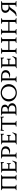

<svg xmlns="http://www.w3.org/2000/svg" viewBox="3378 -4040 675 7472"><g transform="rotate(-90 3716.0 -303.5)"><path d="M649 0H440V-26H459Q477 -26 490 -39Q503 -52 504 -70V-509Q503 -528 490 -541.5Q477 -555 460 -555H240Q223 -555 210.5 -542Q198 -529 197 -511V-70Q198 -52 211 -39Q224 -26 242 -26H261V0H53V-26H72Q90 -26 103 -39Q116 -52 117 -70V-529Q116 -547 103 -560Q90 -573 72 -573H53V-600H647V-573H628Q610 -573 597 -560.5Q584 -548 583 -531V-70Q584 -52 597 -39Q610 -26 628 -26H646Z M1146 5H737V-21H759Q779 -21 792 -34Q805 -47 806 -66V-528Q806 -546 792.5 -558.5Q779 -571 759 -571H737V-597H1030Q1044 -597 1061 -599Q1078 -601 1094.5 -604Q1111 -607 1124.5 -610.5Q1138 -614 1146 -617V-486H1119V-509Q1119 -526 1107.5 -538Q1096 -550 1078 -551H885V-321H1043Q1059 -322 1067 -331.5Q1075 -341 1075 -354V-375H1102V-222H1075V-243Q1075 -256 1067.5 -265Q1060 -274 1045 -276H886V-46H1029Q1062 -47 1085.5 -55.5Q1109 -64 1126 -78Q1143 -92 1155.5 -112Q1168 -132 1178 -155H1206Z M1528 -599Q1579 -598 1621.5 -585.5Q1664 -573 1694.5 -550.5Q1725 -528 1741.5 -496Q1758 -464 1758 -424Q1758 -381 1743 -347Q1728 -313 1702.5 -292.5Q1677 -272 1643.5 -259.5Q1610 -247 1572 -247Q1546 -247 1518 -256Q1490 -265 1461 -279V-294Q1470 -292 1480 -290Q1488 -288 1498.5 -287Q1509 -286 1520 -286Q1538 -286 1558.5 -289.5Q1579 -293 1599 -303.5Q1619 -314 1636.5 -333.5Q1654 -353 1665 -384Q1668 -394 1669.5 -408Q1671 -422 1671 -434Q1671 -489 1632.5 -521Q1594 -553 1526 -553H1440V-70Q1441 -51 1454.5 -38Q1468 -25 1488 -25H1510V1H1291V-25H1313Q1333 -25 1346 -38Q1359 -51 1360 -70V-530Q1359 -548 1345 -560.5Q1331 -573 1311 -573H1289V-600Z M2245 5H1836V-21H1858Q1878 -21 1891 -34Q1904 -47 1905 -66V-528Q1905 -546 1891.5 -558.5Q1878 -571 1858 -571H1836V-597H2129Q2143 -597 2160 -599Q2177 -601 2193.5 -604Q2210 -607 2223.5 -610.5Q2237 -614 2245 -617V-486H2218V-509Q2218 -526 2206.5 -538Q2195 -550 2177 -551H1984V-321H2142Q2158 -322 2166 -331.5Q2174 -341 2174 -354V-375H2201V-222H2174V-243Q2174 -256 2166.5 -265Q2159 -274 2144 -276H1985V-46H2128Q2161 -47 2184.5 -55.5Q2208 -64 2225 -78Q2242 -92 2254.5 -112Q2267 -132 2277 -155H2305Z M2794 -601Q2808 -601 2825 -603Q2842 -605 2858.5 -608Q2875 -611 2889 -614.5Q2903 -618 2911 -621V-490H2884V-513Q2884 -530 2872.5 -542Q2861 -554 2843 -555H2676V-70Q2677 -52 2691 -39Q2705 -26 2725 -26H2745V0H2528V-26H2548Q2568 -26 2581.5 -39Q2595 -52 2597 -71V-555H2429Q2411 -554 2400 -542Q2389 -530 2389 -513V-490H2361V-621Q2369 -618 2383 -614.5Q2397 -611 2413.5 -608Q2430 -605 2447 -603Q2464 -601 2478 -601Z M3170 -600Q3197 -600 3233.5 -595Q3270 -590 3302.5 -574Q3335 -558 3357.5 -527Q3380 -496 3380 -445Q3380 -405 3355.5 -374.5Q3331 -344 3297 -327Q3359 -311 3398 -269Q3437 -227 3437 -171Q3437 -121 3415.5 -88.5Q3394 -56 3361 -36.5Q3328 -17 3288 -9Q3248 -1 3211 -1H2962V-27H2982Q3003 -27 3017 -40Q3031 -53 3032 -71V-530Q3031 -549 3017 -561Q3003 -573 2982 -573H2962V-600ZM3211 -46Q3240 -46 3265.5 -53.5Q3291 -61 3309.5 -76.5Q3328 -92 3339 -115.5Q3350 -139 3350 -171Q3350 -215 3329.5 -242Q3309 -269 3276.5 -283.5Q3244 -298 3203.5 -303Q3163 -308 3111 -308V-46ZM3181 -337Q3211 -341 3236.5 -352.5Q3262 -364 3278.5 -386Q3295 -408 3295 -445Q3295 -502 3262 -528Q3229 -554 3169 -554H3111V-334Q3151 -334 3181 -337Z M3841 -614Q3911 -614 3972 -591Q4033 -568 4079 -526.5Q4125 -485 4151.5 -427.5Q4178 -370 4178 -300Q4178 -230 4151.5 -172.5Q4125 -115 4079 -73.5Q4033 -32 3972 -9Q3911 14 3841 14Q3771 14 3709.5 -9Q3648 -32 3602 -73.5Q3556 -115 3529.5 -172.5Q3503 -230 3503 -300Q3503 -370 3529.5 -427.5Q3556 -485 3602 -526.5Q3648 -568 3709.5 -591Q3771 -614 3841 -614ZM3841 -32Q3893 -32 3938 -51.5Q3983 -71 4016.5 -106Q4050 -141 4069 -190.5Q4088 -240 4088 -300Q4088 -360 4069 -409.5Q4050 -459 4016.5 -494Q3983 -529 3938 -548.5Q3893 -568 3841 -568Q3789 -568 3743.5 -548.5Q3698 -529 3664.5 -494Q3631 -459 3612 -409.5Q3593 -360 3593 -300Q3593 -240 3612 -190.5Q3631 -141 3664.5 -106Q3698 -71 3743.5 -51.5Q3789 -32 3841 -32Z M4493 -599Q4544 -598 4586.5 -585.5Q4629 -573 4659.5 -550.5Q4690 -528 4706.5 -496Q4723 -464 4723 -424Q4723 -381 4708 -347Q4693 -313 4667.5 -292.5Q4642 -272 4608.5 -259.5Q4575 -247 4537 -247Q4511 -247 4483 -256Q4455 -265 4426 -279V-294Q4435 -292 4445 -290Q4453 -288 4463.5 -287Q4474 -286 4485 -286Q4503 -286 4523.5 -289.5Q4544 -293 4564 -303.5Q4584 -314 4601.5 -333.5Q4619 -353 4630 -384Q4633 -394 4634.5 -408Q4636 -422 4636 -434Q4636 -489 4597.5 -521Q4559 -553 4491 -553H4405V-70Q4406 -51 4419.5 -38Q4433 -25 4453 -25H4475V1H4256V-25H4278Q4298 -25 4311 -38Q4324 -51 4325 -70V-530Q4324 -548 4310 -560.5Q4296 -573 4276 -573H4254V-600Z M5210 5H4801V-21H4823Q4843 -21 4856 -34Q4869 -47 4870 -66V-528Q4870 -546 4856.5 -558.5Q4843 -571 4823 -571H4801V-597H5094Q5108 -597 5125 -599Q5142 -601 5158.5 -604Q5175 -607 5188.5 -610.5Q5202 -614 5210 -617V-486H5183V-509Q5183 -526 5171.5 -538Q5160 -550 5142 -551H4949V-321H5107Q5123 -322 5131 -331.5Q5139 -341 5139 -354V-375H5166V-222H5139V-243Q5139 -256 5131.5 -265Q5124 -274 5109 -276H4950V-46H5093Q5126 -47 5149.5 -55.5Q5173 -64 5190 -78Q5207 -92 5219.5 -112Q5232 -132 5242 -155H5270Z M5783 1V-25H5802Q5822 -25 5836 -38Q5850 -51 5851 -70V-273H5509V-70Q5510 -51 5524 -38Q5538 -25 5558 -25H5577V1H5362V-25H5381Q5401 -25 5415 -38Q5429 -51 5430 -70V-528Q5429 -546 5415 -559Q5401 -572 5381 -572H5362V-599H5577V-572H5557Q5538 -572 5524.5 -559.5Q5511 -547 5510 -530V-319H5852V-529Q5851 -547 5837 -560Q5823 -573 5803 -573H5784V-600H5999V-573H5980Q5961 -573 5947.5 -560Q5934 -547 5932 -530V-71Q5933 -52 5947 -39Q5961 -26 5981 -26H6000V0Z M6529 1V-25H6548Q6568 -25 6582 -38Q6596 -51 6597 -70V-273H6255V-70Q6256 -51 6270 -38Q6284 -25 6304 -25H6323V1H6108V-25H6127Q6147 -25 6161 -38Q6175 -51 6176 -70V-528Q6175 -546 6161 -559Q6147 -572 6127 -572H6108V-599H6323V-572H6303Q6284 -572 6270.5 -559.5Q6257 -547 6256 -530V-319H6598V-529Q6597 -547 6583 -560Q6569 -573 6549 -573H6530V-600H6745V-573H6726Q6707 -573 6693.5 -560Q6680 -547 6678 -530V-71Q6679 -52 6693 -39Q6707 -26 6727 -26H6746V0Z M7409 -600V-573H7388Q7368 -573 7355 -561Q7342 -549 7341 -531V-70Q7342 -52 7355 -39.5Q7368 -27 7388 -27H7410V-1H7194V-27H7216Q7236 -27 7249 -40Q7262 -53 7263 -71V-283Q7209 -283 7186 -264Q7163 -245 7145 -222L7101 -160Q7084 -137 7069 -114.5Q7054 -92 7049 -87Q7037 -73 7022.5 -57.5Q7008 -42 6986 -29Q6964 -16 6934 -7.5Q6904 1 6862 1H6824V-25Q6845 -25 6861.5 -30Q6878 -35 6892 -44.5Q6906 -54 6919 -67Q6932 -80 6946 -96Q6961 -113 6976 -131Q6991 -149 7003 -165Q7017 -183 7030 -202V-201Q7042 -218 7058 -236.5Q7074 -255 7089 -267Q7059 -274 7034 -289.5Q7009 -305 6990.5 -327Q6972 -349 6962 -376Q6952 -403 6952 -433Q6952 -510 7008 -553.5Q7064 -597 7158 -599ZM7263 -309V-553H7199Q7180 -553 7160 -552Q7105 -549 7073 -520Q7041 -491 7040 -440Q7039 -438 7039 -432Q7039 -407 7046 -388Q7056 -359 7071 -343.5Q7086 -328 7104 -320.5Q7122 -313 7142 -311.5Q7162 -310 7177.5 -309.5Q7193 -309 7204 -309Z"/></g></svg>

Font: Constantine
Style: Regular
Weight: 400
Designer: Dukom Design
Version: Version 1.001;PS 001.001;hotconv 1.0.56;makeotf.lib2.0.21325